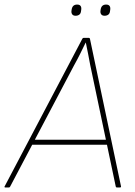

<svg xmlns="http://www.w3.org/2000/svg" viewBox="-38 -821 590 841"><path d="M-16 0Q-17 0 -18 -1Q-19 -2 -18 -4L322 -650Q324 -655 328 -655H352Q355 -655 356 -651L492 -5Q493 0 488 0H473Q470 0 469 -4L357 -537Q353 -561 348 -584.5Q343 -608 338 -634H337Q325 -609 312.5 -584Q300 -559 286 -534L6 -3Q5 0 1 0ZM95 -187 107 -209H431L435 -187ZM420 -752Q410 -752 405.5 -758Q401 -764 402 -773L403 -780Q405 -791 411 -796Q417 -801 427 -801Q437 -801 441.5 -795.5Q446 -790 445 -780L444 -773Q443 -762 436.5 -757Q430 -752 420 -752ZM293 -752Q283 -752 278.5 -758Q274 -764 275 -773L276 -780Q278 -791 284 -796Q290 -801 300 -801Q310 -801 314.5 -795.5Q319 -790 318 -780L317 -773Q316 -762 309.5 -757Q303 -752 293 -752Z"/></svg>

Font: Sofia Sans Thin
Style: Italic
Weight: 250
Italic angle: -9°
Version: Version 4.100-B